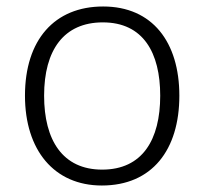

<svg xmlns="http://www.w3.org/2000/svg" viewBox="-20 -562 630 592"><path d="M533 -267C533 -432 450 -542 298 -542C148 -542 57 -439 57 -267C57 -99 147 10 294 10C449 10 533 -100 533 -267ZM116 -267C116 -408 177 -493 297 -493C422 -493 474 -399 474 -267C474 -131 419 -39 295 -39C173 -39 116 -130 116 -267Z"/></svg>

Font: Noto Sans Devanagari UI Light
Style: Regular
Weight: 300
Designer: Jelle Bosma - Monotype Design Team
Foundry: Monotype Imaging Inc.
Version: Version 2.004